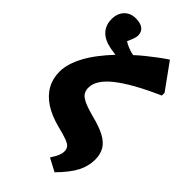

<svg xmlns="http://www.w3.org/2000/svg" viewBox="-309 -882 1191 1191"><g transform="rotate(45 286.5 -286.0)"><path d="M439 230 354 185Q375 152 383 132.5Q391 113 391 96Q391 75 381 62Q371 49 342 38Q313 27 256 13Q179 -7 126 -41.5Q73 -76 46 -124.5Q19 -173 19 -234Q19 -267 30 -304.5Q41 -342 63 -383Q85 -424 117 -466Q149 -508 191 -553Q180 -554 169.5 -555.5Q159 -557 147 -559Q83 -570 50 -604Q17 -638 17 -692Q17 -742 45.5 -772Q74 -802 121 -802Q162 -802 184 -785Q206 -768 206 -736Q206 -725 200 -707Q194 -689 182 -663Q195 -654 214.5 -645.5Q234 -637 254 -632Q258 -631 262 -630.5Q266 -630 270 -629Q298 -655 328 -679Q358 -703 389 -726.5Q420 -750 451 -770L573 -601V-577Q480 -536 412.5 -498Q345 -460 301.5 -425Q258 -390 237 -356.5Q216 -323 216 -290Q216 -270 223 -254.5Q230 -239 247 -227Q264 -215 292 -204.5Q320 -194 361 -183Q434 -165 478 -141.5Q522 -118 542 -84.5Q562 -51 562 -4Q562 54 534 108Q506 162 439 230Z"/></g></svg>

Font: Literata Black
Style: Regular
Weight: 900
Designer: Latin by Veronika Burian and Jose Scaglione. Greek by Irene Vlachou. Cyrillic by Vera Evstafieva.
Foundry: TypeTogether
Version: Version 3.103;gftools[0.9.29]